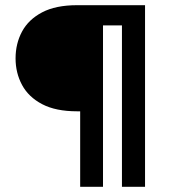

<svg xmlns="http://www.w3.org/2000/svg" viewBox="-20 -720 657 740"><path d="M539 -700V0H450V-622H377V0H289V-291H277Q195 -291 142.5 -318.5Q90 -346 65 -392.5Q40 -439 40 -495Q40 -552 65 -598.5Q90 -645 142.5 -672.5Q195 -700 277 -700Z"/></svg>

Font: Albert Sans Medium
Style: Regular
Weight: 500
Designer: Andreas Rasmussen
Foundry: a.Foundry
Version: Version 1.025